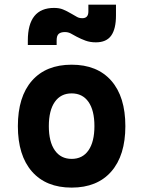

<svg xmlns="http://www.w3.org/2000/svg" viewBox="-20 -810 626 839"><path d="M293 9.8Q181.2 9.8 119.6 -60.5Q58.1 -130.9 58.1 -258.8Q58.1 -387.2 119.6 -457.3Q181.2 -527.3 293 -527.3Q404.8 -527.3 466.3 -457.3Q527.8 -387.2 527.8 -258.8Q527.8 -130.9 466.3 -60.5Q404.8 9.8 293 9.8ZM293.2 -115.7Q340.8 -115.7 366.7 -153.1Q392.6 -190.5 392.6 -258.9Q392.6 -327.6 366.7 -364.7Q340.7 -401.9 293 -401.9Q245.6 -401.9 219.5 -364.7Q193.4 -327.5 193.4 -258.8Q193.4 -190.4 219.5 -153.1Q245.6 -115.7 293.2 -115.7ZM101.6 -613.3V-632.8Q101.6 -775.4 216.3 -775.4Q238.8 -775.4 255.1 -768.8Q271.5 -762.2 293 -749.5Q307.6 -741.2 316.9 -735.8Q326.2 -730.5 339.8 -730.5Q366.2 -730.5 366.2 -759.8V-789.6H486.8V-742.2Q486.8 -683.6 465.8 -654.3Q444.8 -625 398.9 -625Q374 -625 354 -632.3Q334 -639.6 315.4 -649.4Q299.8 -658.2 288.6 -664.1Q277.3 -669.9 263.7 -669.9Q245.6 -669.9 236.6 -662.1Q227.5 -654.3 227.5 -633.8V-613.3Z"/></svg>

Font: Cascadia Mono
Style: Regular
Weight: 400
Monospace: yes
Designer: Aaron Bell
Foundry: Saja Typeworks
Version: Version 2404.023